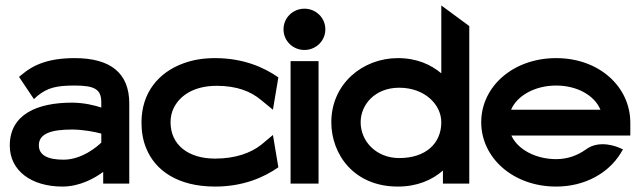

<svg xmlns="http://www.w3.org/2000/svg" viewBox="-20 -676 2360 707"><path d="M16 -140C16 -47 96 11 210 11C274 11 329 -20 360 -43V0H456V-295C456 -407 387 -462 255 -462C160 -462 103 -438 60 -401L50 -393L105 -311L118 -323C155 -353 188 -361 255 -361C329 -361 353 -347 353 -299V-280C329 -288 289 -298 245 -298C117 -298 16 -255 16 -140ZM123 -141C123 -185 171 -199 245 -199C288 -199 331 -190 353 -184V-151C339 -137 282 -88 214 -88C155 -88 123 -105 123 -141Z M501 -225C501 -192 506 -160 518 -131C551 -48 635 11 772 11C874 11 951 -22 1005 -60L985 -179L942 -143C904 -113 847 -92 772 -92C674 -92 608 -142 608 -226C608 -245 612 -263 620 -279C643 -325 695 -360 778 -360C853 -360 904 -339 941 -308L985 -272L1005 -391C951 -429 874 -462 772 -462C729 -462 692 -456 656 -443C565 -410 501 -336 501 -225Z M1024 -568C1024 -525 1059 -492 1101 -492C1143 -492 1178 -525 1178 -568C1178 -611 1143 -644 1101 -644C1059 -644 1024 -611 1024 -568ZM1050 0H1153V-451H1050Z M1200 -226C1200 -109 1282 11 1445 11C1516 11 1571 -13 1611 -48V0H1708V-580L1605 -656V-406C1567 -438 1515 -462 1445 -462C1315 -462 1200 -367 1200 -226ZM1308 -226C1308 -291 1361 -353 1450 -353C1545 -353 1605 -290 1605 -226C1605 -148 1548 -94 1450 -94C1366 -94 1308 -155 1308 -226Z M1752 -226C1752 -95 1869 11 2028 11C2133 11 2220 -38 2265 -111L2274 -126L2258 -133C2257 -133 2189 -164 2138 -126C2107 -104 2071 -90 2028 -90C1952 -90 1886 -126 1863 -177H2301V-224C2301 -356 2187 -462 2028 -462C1869 -462 1752 -357 1752 -226ZM1862 -272C1884 -324 1950 -361 2028 -361C2105 -361 2169 -325 2191 -272Z"/></svg>

Font: Charger Sport
Style: BlkExt
Weight: 900
Designer: Jasper
Foundry: Cannot Into Space Fonts
Version: Version 1.1